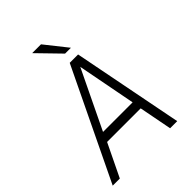

<svg xmlns="http://www.w3.org/2000/svg" viewBox="-259 -1056 1184 1184"><g transform="rotate(-45 332.5 -464.5)"><path d="M14.5 0 362.5 -723H435.5L577 0H515L473.5 -215H180.5L76.5 0ZM206.5 -276.5H464.5L391 -659.5ZM318 -929H241L382.5 -783.5H433.5Z"/></g></svg>

Font: Public Sans ExtraLight
Style: Italic
Weight: 200
Italic angle: -8°
Designer: The Public Sans project authors (U.S. Web Design System). Libre Franklin designed by Pablo Impallari and Rodrigo Fuenzal
Version: Version 1.007; ttfautohint (v1.8.1) -l 8 -r 50 -G 200 -x 14 